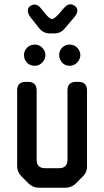

<svg xmlns="http://www.w3.org/2000/svg" viewBox="-20 -867 486 896"><path d="M113 -11Q133 9 162 9H285Q314 9 334 -11L366 -43Q388 -65 386 -93V-445Q386 -485 346 -485H335Q295 -485 295 -445V-122Q295 -82 255 -82H191Q151 -82 151 -122V-445Q151 -485 111 -485H100Q60 -485 60 -445V-93Q60 -64 80 -44ZM142 -560Q163 -560 177.5 -575.5Q192 -591 192 -610Q192 -628 178 -643.5Q164 -659 142 -659Q121 -659 106.5 -644.5Q92 -630 92 -610Q92 -590 105.5 -575Q119 -560 142 -560ZM305 -560Q326 -560 340.5 -575.5Q355 -591 355 -610Q355 -628 341 -643.5Q327 -659 305 -659Q284 -659 270 -644.5Q256 -630 256 -610Q256 -591 269.5 -575.5Q283 -560 305 -560ZM163 -735Q183 -711 212 -711H232Q263 -711 281 -733L327 -787Q341 -804 341 -818Q341 -831 329.5 -839Q318 -847 309 -847Q293 -847 278 -829L253 -800Q232 -778 223 -778Q213 -778 193 -801L172 -827Q157 -846 141 -846Q131 -846 120.5 -838.5Q110 -831 110 -817Q110 -802 122 -787Z"/></svg>

Font: WDXL Lubrifont SC
Style: Regular
Weight: 400
Designer: [WDXL Lubrifont] Copyright 2020-2022 (c) NightFurySL2001, Skr-ZERO; [ZCOOL QingKe HuangYou] Copyright 2018-2022 (c) The 
Version: Version 2.001;hotconv 1.1.1;makeotfexe 2.6.0